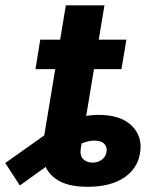

<svg xmlns="http://www.w3.org/2000/svg" viewBox="-97 -696 582 726"><path d="M234.4 10.3Q169.4 10.3 130.6 -9.8Q91.8 -29.8 75.7 -64.9L-22 5.4L-77.1 -79.6L70.3 -184.1L89.4 -298.8L111.8 -434.6H37.1L55.2 -545.9H130.4L151.9 -675.8H297.9L276.4 -545.9H380.9L362.3 -434.6H258.3L235.8 -298.8L229.5 -261.7L229 -257.8Q252.9 -261.7 275.4 -261.7Q359.4 -261.7 401.1 -220.7Q442.9 -179.7 432.6 -117.2Q422.9 -57.6 371.3 -23.7Q319.8 10.3 234.4 10.3ZM211.4 -153.3 208.5 -134.8Q204.1 -107.9 217.5 -94.5Q231 -81.1 252.9 -81.1Q272.9 -81.1 287.8 -92Q302.7 -103 305.7 -121.6Q308.6 -138.7 298.8 -150.6Q289.1 -162.6 265.6 -164.1Q240.7 -166 211.4 -153.3Z"/></svg>

Font: Inter
Style: Bold Italic
Weight: 700
Italic angle: -9.39999°
Designer: Rasmus Andersson
Foundry: rsms
Version: Version 4.001;git-9221beed3